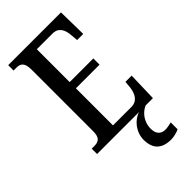

<svg xmlns="http://www.w3.org/2000/svg" viewBox="-291 -783 1091 1091"><g transform="rotate(-45 254.5 -237.0)"><path d="M26 0H364C315 14 270 68 270 130C270 206 311 240 383 240C400 240 431 234 449 224V169C429 174 412 177 398 177C367 177 343 158 343 115C343 52 384 13 417 0H475L480 -176H430L426 -133C420 -89 401 -51 352 -51H205V-349H395V-399H205V-663H332C379 -663 397 -626 400 -581L404 -538H453L450 -714H26V-671H47C78 -671 102 -662 102 -602V-107C102 -55 81 -43 47 -43H26Z"/></g></svg>

Font: Noto Serif Bengali ExtraCondensed Medium
Style: Regular
Weight: 500
Width: 2
Designer: Juan Bruce, Universal Thirst, Indian Type Foundry and the Monotype Design Team.
Foundry: Monotype Imaging Inc.
Version: Version 2.003